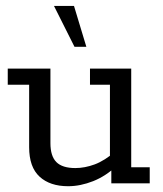

<svg xmlns="http://www.w3.org/2000/svg" viewBox="-20 -634 565 664"><path d="M215.6 10Q152.9 10 116.9 -23Q80.8 -56.1 80.8 -124.9V-341H6.8V-396.7H154.4V-138.9Q154.4 -94.2 174.9 -73.5Q195.5 -52.8 240.7 -52.8Q273.2 -52.8 307.6 -65.5Q341.9 -78.3 379.9 -111L360.2 -82.2V-341H291.2V-396.7H433.8V-55.6H497.8V0H365V-57.5L384.3 -61.3Q346.7 -25.2 302.4 -7.6Q258 10 215.6 10ZM237.6 -472.2 166.7 -613.5H235.9L278.6 -472.2Z"/></svg>

Font: Rokkitt SemiBold
Style: Regular
Weight: 600
Designer: Vernon Adams
Foundry: Vernon Adams
Version: Version 3.103